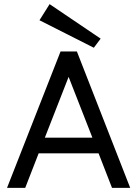

<svg xmlns="http://www.w3.org/2000/svg" viewBox="-20 -909 664 929"><path d="M522 0 457 -167H167L102 0H14L273 -660H352L610 0ZM197 -243H427L312 -537ZM434 -678 171 -811 220 -889 467 -722Z"/></svg>

Font: Lil Grotesk Medium
Style: Regular
Weight: 500
Designer: Bastien Sozeau
Foundry: NBR — Bastien Sozeau
Version: Version 3.003; ttfautohint (v1.8.4.7-5d5b);gftools[0.9.33]